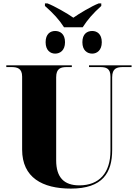

<svg xmlns="http://www.w3.org/2000/svg" viewBox="-20 -1098 809 1128"><path d="M356 -938H466C494 -982 527 -1020 575 -1063V-1078H560C520 -1063 443 -1017 411 -994C379 -1017 299 -1063 259 -1078H244V-1063C293 -1020 328 -982 356 -938ZM304 -783C333 -783 362 -802 362 -850C362 -899 333 -916 304 -916C276 -916 248 -899 248 -850C248 -802 276 -783 304 -783ZM522 -783C549 -783 578 -802 578 -850C578 -899 549 -916 522 -916C492 -916 464 -899 464 -850C464 -802 492 -783 522 -783ZM396 10C584 10 639 -84 639 -217V-644C639 -697 667 -704 703 -704H753V-714H503V-704H567C603 -704 629 -697 629 -648V-213C629 -82 563 -9 446 -9C356 -9 310 -56 310 -156V-644C310 -697 338 -704 373 -704H402V-714H17V-704H46C81 -704 110 -697 110 -648V-219C110 -55 229 10 396 10Z"/></svg>

Font: Noto Serif Display Black
Style: Regular
Weight: 900
Designer: Monotype Design Team
Foundry: Monotype Imaging Inc.
Version: Version 2.009